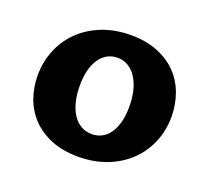

<svg xmlns="http://www.w3.org/2000/svg" viewBox="-98 -648 849 779"><g transform="rotate(20 326.5 -258.5)"><path d="M308.6 9.8Q241.7 9.8 191.7 -11Q141.6 -31.7 108.4 -66.7Q75.2 -101.6 58.8 -147.7Q42.5 -193.8 42.5 -244.6Q42.5 -303.7 64 -355.5Q85.4 -407.2 124.8 -445.3Q164.1 -483.4 219.7 -505.4Q275.4 -527.3 343.8 -527.3Q410.2 -527.3 460.2 -506.8Q510.3 -486.3 543.5 -451.7Q576.7 -417 593.5 -370.4Q610.4 -323.7 610.4 -272Q610.4 -211.4 588.4 -159.9Q566.4 -108.4 526.6 -70.6Q486.8 -32.7 431.4 -11.5Q376 9.8 308.6 9.8ZM329.6 -95.2Q352.5 -95.2 371.8 -105Q391.1 -114.7 405.3 -134.5Q419.4 -154.3 427.5 -183.6Q435.5 -212.9 435.5 -252Q435.5 -288.6 428 -319.8Q420.4 -351.1 406 -373.8Q391.6 -396.5 370.8 -409.4Q350.1 -422.4 323.2 -422.4Q299.8 -422.4 280.3 -411.9Q260.7 -401.4 246.8 -381.3Q232.9 -361.3 225.1 -332Q217.3 -302.7 217.3 -264.6Q217.3 -226.1 225.1 -194.8Q232.9 -163.6 247.6 -141.4Q262.2 -119.1 283 -107.2Q303.7 -95.2 329.6 -95.2Z"/></g></svg>

Font: Proza Libre
Style: Bold
Weight: 700
Designer: Jasper de Waard
Foundry: Jasper de Waard
Version: Version 1.000; ttfautohint (v1.4.1.8-43bc)